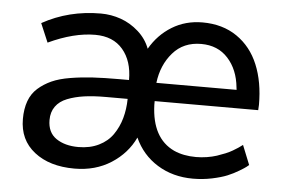

<svg xmlns="http://www.w3.org/2000/svg" viewBox="-43 -573 961 644"><g transform="rotate(5 437.5 -251.0)"><path d="M477.5 -298.8H747.6L746.6 -306.6Q740.7 -366.7 706.5 -404.3Q672.4 -441.9 616.2 -441.9Q556.6 -441.9 520.8 -400.6Q484.9 -359.4 477.5 -298.8ZM235.4 -61.5Q274.4 -61.5 304.2 -76.2Q334 -90.8 351.3 -116Q368.7 -141.1 377.2 -171.6Q385.7 -202.1 386.2 -236.8H311.5Q271 -236.8 240 -232.4Q209 -228 183.6 -218Q158.2 -208 144.8 -189.2Q131.3 -170.4 131.3 -143.6Q131.3 -101.6 160.6 -81.5Q189.9 -61.5 235.4 -61.5ZM627.4 10.7Q559.6 10.7 507.6 -21.5Q455.6 -53.7 430.2 -110.4Q404.8 -56.2 351.8 -22.2Q298.8 11.7 228.5 11.7Q144.5 11.7 93.3 -28.6Q42 -68.8 42 -139.2Q42 -173.3 51.5 -199.5Q61 -225.6 80.8 -243.2Q100.6 -260.7 126 -272.2Q151.4 -283.7 188.5 -289.8Q225.6 -295.9 263.4 -298.1Q301.3 -300.3 352.1 -300.3H385.3Q385.3 -364.3 352.5 -402.8Q319.8 -441.4 259.3 -441.4Q187.5 -441.4 102.1 -401.4L75.2 -464.8Q164.1 -514.2 272 -514.2Q306.6 -514.2 339.4 -502.7Q372.1 -491.2 399.2 -467Q426.3 -442.9 438.5 -410.2Q466.3 -458.5 511.7 -486.3Q557.1 -514.2 614.3 -514.2Q682.1 -514.2 730.5 -481Q778.8 -447.8 802.7 -390.1Q826.7 -332.5 826.7 -255.4L825.7 -237.3H477.1V-224.1Q481 -112.8 556.6 -77.1Q588.9 -62.5 631.3 -62.5Q649.4 -62.5 668 -65.4Q686.5 -68.4 701.2 -73.2Q715.8 -78.1 729.5 -83.7Q743.2 -89.4 752.9 -95.2Q762.7 -101.1 770.3 -106Q777.8 -110.8 781.2 -113.8L785.2 -116.7L811.5 -51.3Q808.6 -48.8 803.5 -44.7Q798.3 -40.5 780.5 -29.8Q762.7 -19 742.7 -10.7Q722.7 -2.4 691.4 4.2Q660.2 10.7 627.4 10.7Z"/></g></svg>

Font: Muli
Style: Regular
Weight: 400
Designer: Vernon Adams
Foundry: newtypography
Version: Version 2; ttfautohint (v1.00rc1.6-4cba) -l 8 -r 50 -G 200 -